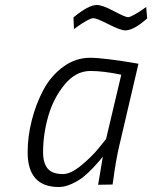

<svg xmlns="http://www.w3.org/2000/svg" viewBox="-20 -742 611 771"><path d="M567 -714 553 -704C543.7 -697.3 532.8 -690.5 520.5 -683.5C508.2 -676.5 499.3 -673 494 -673C486.7 -673 467.7 -681.2 437 -697.5C406.3 -713.8 383.7 -722 369 -722C346.3 -722 315 -705.3 275 -672L277 -625L292 -636C302 -643.3 313.5 -650.7 326.5 -658C339.5 -665.3 349 -669 355 -669C363.7 -669 384 -660.8 416 -644.5C448 -628.2 470.3 -620 483 -620C505.7 -620 535 -636 571 -668ZM343 -457C377.7 -457 419 -452 467 -442L406 -184L378 -149C359.3 -125.7 335.7 -102.2 307 -78.5C278.3 -54.8 253.7 -43 233 -43C204.3 -43 183.8 -50.3 171.5 -65C159.2 -79.7 153 -101.7 153 -131C153 -178.3 159.8 -226.2 173.5 -274.5C187.2 -322.8 209 -365.3 239 -402C269 -438.7 303.7 -457 343 -457ZM216 9C232.7 9 250.3 4.7 269 -4C287.7 -12.7 303.7 -22.5 317 -33.5C330.3 -44.5 343.5 -57 356.5 -71C369.5 -85 378.2 -94.7 382.5 -100L393 -113C390.3 -99 384 -61.3 374 0L432 -1L436 -27C438 -44.3 441.3 -66.3 446 -93C450.7 -119.7 455.3 -142.3 460 -161L536 -486L501 -492C477.7 -496 449.8 -500 417.5 -504C385.2 -508 360 -510 342 -510C302.7 -510 266.5 -497.8 233.5 -473.5C200.5 -449.2 174 -418.2 154 -380.5C134 -342.8 118.5 -302.2 107.5 -258.5C96.5 -214.8 91 -172.3 91 -131C91 -37.7 132.7 9 216 9Z"/></svg>

Font: RazerF5 Light
Style: Italic
Weight: 300
Foundry: Razer Inc.
Version: Version 2